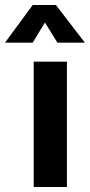

<svg xmlns="http://www.w3.org/2000/svg" viewBox="-60 -749 360 769"><path d="M75 0V-502H208V0ZM-40 -578 71 -729H164L280 -578H170L120 -659L71 -578Z"/></svg>

Font: Cairo Play
Style: Bold
Weight: 700
Version: Version 3.119